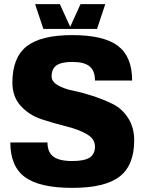

<svg xmlns="http://www.w3.org/2000/svg" viewBox="-20 -890 700 930"><path d="M230 -520Q230 -495 259.5 -477.5Q289 -460 333.5 -451Q378 -442 430 -425Q482 -408 526.5 -386Q571 -364 600.5 -318.5Q630 -273 630 -210Q630 -89 559 -34.5Q488 20 330 20Q172 20 101 -32Q30 -84 30 -200H210Q210 -153 238.5 -131.5Q267 -110 330 -110Q388 -110 414 -126.5Q440 -143 440 -180Q440 -218 399 -241Q358 -264 299 -278.5Q240 -293 181 -312.5Q122 -332 81 -376.5Q40 -421 40 -490Q40 -611 109 -665.5Q178 -720 330 -720Q482 -720 551 -668Q620 -616 620 -500H440Q440 -547 414 -568.5Q388 -590 330 -590Q278 -590 254 -573.5Q230 -557 230 -520ZM490 -870 450 -750H190L150 -870H270L320 -760L370 -870Z"/></svg>

Font: Fivo Sans Modern Heavy
Style: Regular
Weight: 900
Designer: Alexander Slobzheninov
Foundry: Alexander Slobzheninov
Version: 1.0